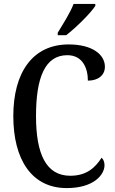

<svg xmlns="http://www.w3.org/2000/svg" viewBox="-20 -951 588 981"><path d="M275 -784V-771H318C370 -811 445 -886 467 -921V-931H356C339 -886 303 -830 275 -784ZM321 10C460 10 514 -59 514 -107C514 -123 508 -138 499 -145C468 -97 425 -53 339 -53C215 -53 164 -165 164 -358C164 -553 209 -669 324 -669C402 -669 429 -603 429 -539C482 -539 516 -567 516 -610C516 -672 452 -724 331 -724C144 -724 48 -577 48 -358C48 -137 141 10 321 10Z"/></svg>

Font: Noto Serif Condensed Medium
Style: Regular
Weight: 500
Width: 3
Designer: Monotype Design Team
Foundry: Monotype Imaging Inc.
Version: Version 2.015